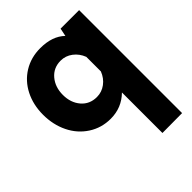

<svg xmlns="http://www.w3.org/2000/svg" viewBox="-227 -683 1077 1077"><g transform="rotate(-45 311.0 -144.5)"><path d="M585 -551.8V265.1L428.2 266.1V-55.2Q366.7 4.9 279.8 4.9Q207 4.9 148.7 -33Q90.3 -70.8 58.6 -135.7Q26.9 -200.7 26.9 -279.8Q26.9 -358.4 58.8 -421.4Q90.8 -484.4 148.7 -519.8Q206.5 -555.2 279.8 -555.2Q375.5 -555.2 428.2 -503.9L438 -551.8ZM311 -136.2Q350.1 -136.2 381.6 -159.7Q413.1 -183.1 428.2 -222.2V-337.9Q413.1 -377 381.6 -400.9Q350.1 -424.8 311 -424.8Q254.4 -424.8 219.2 -383.3Q184.1 -341.8 184.1 -279.8Q184.1 -217.8 219 -177Q253.9 -136.2 311 -136.2Z"/></g></svg>

Font: Oakes Grotesk Bold
Style: Regular
Weight: 700
Designer: Samuel Oakes
Foundry: Samuel Oakes
Version: Version 1.000;PS 001.000;hotconv 1.0.88;makeotf.lib2.5.64775